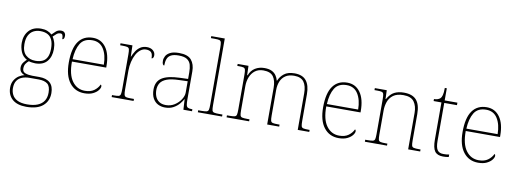

<svg xmlns="http://www.w3.org/2000/svg" viewBox="-73 -1204 5074 1887"><g transform="rotate(10 2464.5 -260.0)"><path d="M237 240Q146 240 97.5 197Q49 154 49 80Q49 39 67 8.5Q85 -22 112.5 -40Q140 -58 168 -63Q146 -70 131 -86.5Q116 -103 116 -132Q116 -161 134 -184Q152 -207 164 -216Q121 -239 103 -282.5Q85 -326 85 -372Q85 -446 128 -494Q171 -542 250 -542Q286 -542 313 -531Q340 -520 358 -503Q372 -518 394 -537.5Q416 -557 445 -557Q470 -557 481 -544Q492 -531 492 -513Q492 -496 487 -486Q482 -476 471 -476Q471 -505 465 -517Q459 -529 445 -529Q423 -529 407.5 -516.5Q392 -504 373 -485Q387 -466 397 -435Q407 -404 407 -364Q407 -289 367.5 -242.5Q328 -196 250 -196Q238 -196 216 -199Q194 -202 186 -206Q169 -193 156.5 -174Q144 -155 144 -126Q144 -93 174 -82Q204 -71 244 -71H313Q384 -71 421 -37.5Q458 -4 458 65Q458 144 402.5 192Q347 240 237 240ZM241 215Q304 215 346 197.5Q388 180 409 147Q430 114 430 66Q430 1 399.5 -22.5Q369 -46 311 -46H220Q180 -46 147.5 -33.5Q115 -21 96 7Q77 35 77 82Q77 117 92.5 147.5Q108 178 144 196.5Q180 215 241 215ZM247 -221Q288 -221 317.5 -234.5Q347 -248 363 -280Q379 -312 379 -365Q379 -419 363.5 -452.5Q348 -486 318.5 -501.5Q289 -517 247 -517Q208 -517 178 -501Q148 -485 130.5 -451.5Q113 -418 113 -364Q113 -290 151 -255.5Q189 -221 247 -221Z M776 10Q683 10 628.5 -60.5Q574 -131 574 -262Q574 -404 624 -473Q674 -542 767 -542Q850 -542 897.5 -475.5Q945 -409 945 -290V-276H603Q602 -146 650.5 -80.5Q699 -15 777 -15Q834 -15 869 -40.5Q904 -66 921 -103Q926 -100 928 -96Q930 -92 930 -85Q930 -68 912.5 -45.5Q895 -23 861 -6.5Q827 10 776 10ZM917 -300Q916 -397 878 -457Q840 -517 766 -517Q682 -517 646 -458Q610 -399 605 -300Z M1048 0V-20H1070Q1100 -20 1114.5 -24Q1129 -28 1133 -44.5Q1137 -61 1137 -98V-442Q1137 -477 1133 -492.5Q1129 -508 1113 -512Q1097 -516 1060 -516H1042V-536H1161L1164 -424H1166Q1178 -453 1195.5 -480.5Q1213 -508 1240 -526Q1267 -544 1305 -544Q1343 -544 1366 -524.5Q1389 -505 1389 -476Q1389 -463 1384 -453Q1379 -443 1368 -443Q1368 -487 1351 -503Q1334 -519 1300 -519Q1271 -519 1246 -500Q1221 -481 1203 -448Q1185 -415 1175 -372.5Q1165 -330 1165 -284V-98Q1165 -61 1169.5 -44.5Q1174 -28 1188 -24Q1202 -20 1232 -20H1267V0Z M1581 10Q1542 10 1510 -6.5Q1478 -23 1459 -58Q1440 -93 1440 -146Q1440 -225 1496.5 -262Q1553 -299 1674 -303L1757 -306V-371Q1757 -414 1748 -446.5Q1739 -479 1711 -498Q1683 -517 1626 -517Q1577 -517 1550 -502.5Q1523 -488 1513 -460.5Q1503 -433 1503 -395Q1493 -395 1487.5 -406Q1482 -417 1482 -441Q1482 -462 1494 -485.5Q1506 -509 1537.5 -525.5Q1569 -542 1626 -542Q1714 -542 1749.5 -499.5Q1785 -457 1785 -386V-110Q1785 -73 1788.5 -53.5Q1792 -34 1804 -27Q1816 -20 1843 -20H1850V0H1764L1758 -104H1756Q1745 -83 1722.5 -56Q1700 -29 1665 -9.5Q1630 10 1581 10ZM1585 -15Q1634 -15 1672.5 -40Q1711 -65 1734 -101Q1757 -137 1757 -170V-283L1671 -280Q1593 -278 1549 -261Q1505 -244 1486.5 -214.5Q1468 -185 1468 -145Q1468 -111 1479.5 -81.5Q1491 -52 1517 -33.5Q1543 -15 1585 -15Z M1908 0V-20H1938Q1975 -20 1991 -24Q2007 -28 2011 -43.5Q2015 -59 2015 -94V-662Q2015 -699 2011 -715.5Q2007 -732 1992.5 -736Q1978 -740 1948 -740H1908V-760H2043V-94Q2043 -59 2047 -43.5Q2051 -28 2067.5 -24Q2084 -20 2120 -20H2150V0Z M2195 0V-20H2218Q2255 -20 2271 -24Q2287 -28 2291 -43.5Q2295 -59 2295 -94V-442Q2295 -477 2291 -492.5Q2287 -508 2272.5 -512Q2258 -516 2228 -516H2211V-536H2319L2322 -443H2327Q2346 -493 2386 -517.5Q2426 -542 2478 -542Q2524 -542 2552 -528Q2580 -514 2595.5 -491Q2611 -468 2618 -441H2621Q2637 -482 2674.5 -512Q2712 -542 2779 -542Q2859 -542 2896 -495.5Q2933 -449 2933 -361V-94Q2933 -59 2937 -43.5Q2941 -28 2957.5 -24Q2974 -20 3010 -20H3020V0H2905V-365Q2905 -439 2876 -478.5Q2847 -518 2779 -518Q2726 -518 2692.5 -495.5Q2659 -473 2643.5 -434.5Q2628 -396 2628 -349V-94Q2628 -59 2632 -43.5Q2636 -28 2652 -24Q2668 -20 2705 -20H2720V0H2600V-365Q2600 -438 2571.5 -477.5Q2543 -517 2472 -517Q2422 -517 2389 -491.5Q2356 -466 2339.5 -424.5Q2323 -383 2323 -334V-94Q2323 -59 2327 -43.5Q2331 -28 2347.5 -24Q2364 -20 2400 -20H2420V0Z M3314 10Q3221 10 3166.5 -60.5Q3112 -131 3112 -262Q3112 -404 3162 -473Q3212 -542 3305 -542Q3388 -542 3435.5 -475.5Q3483 -409 3483 -290V-276H3141Q3140 -146 3188.5 -80.5Q3237 -15 3315 -15Q3372 -15 3407 -40.5Q3442 -66 3459 -103Q3464 -100 3466 -96Q3468 -92 3468 -85Q3468 -68 3450.5 -45.5Q3433 -23 3399 -6.5Q3365 10 3314 10ZM3455 -300Q3454 -397 3416 -457Q3378 -517 3304 -517Q3220 -517 3184 -458Q3148 -399 3143 -300Z M3575 0V-20H3598Q3635 -20 3651 -24Q3667 -28 3671 -43.5Q3675 -59 3675 -94V-442Q3675 -477 3671 -492.5Q3667 -508 3652.5 -512Q3638 -516 3608 -516H3580V-536H3699L3702 -449H3706Q3736 -502 3775.5 -522Q3815 -542 3870 -542Q3956 -542 3995.5 -496.5Q4035 -451 4035 -357V-94Q4035 -59 4039 -43.5Q4043 -28 4059.5 -24Q4076 -20 4112 -20H4127V0H4007V-365Q4007 -432 3976.5 -474.5Q3946 -517 3870 -517Q3805 -517 3768.5 -490Q3732 -463 3717.5 -421Q3703 -379 3703 -334V-94Q3703 -59 3707 -43.5Q3711 -28 3727.5 -24Q3744 -20 3780 -20H3796V0Z M4356 10Q4298 10 4273.5 -24Q4249 -58 4249 -141V-511H4171V-531Q4192 -531 4207.5 -536.5Q4223 -542 4233 -551Q4243 -560 4250 -584Q4257 -608 4257 -657H4277V-536H4404V-511H4277V-132Q4277 -68 4295 -41.5Q4313 -15 4355 -15Q4372 -15 4384.5 -16Q4397 -17 4413 -20V5Q4397 8 4383.5 9Q4370 10 4356 10Z M4706 10Q4613 10 4558.5 -60.5Q4504 -131 4504 -262Q4504 -404 4554 -473Q4604 -542 4697 -542Q4780 -542 4827.5 -475.5Q4875 -409 4875 -290V-276H4533Q4532 -146 4580.5 -80.5Q4629 -15 4707 -15Q4764 -15 4799 -40.5Q4834 -66 4851 -103Q4856 -100 4858 -96Q4860 -92 4860 -85Q4860 -68 4842.5 -45.5Q4825 -23 4791 -6.5Q4757 10 4706 10ZM4847 -300Q4846 -397 4808 -457Q4770 -517 4696 -517Q4612 -517 4576 -458Q4540 -399 4535 -300Z"/></g></svg>

Font: Noto Rashi Hebrew Thin
Style: Regular
Weight: 250
Version: Version 1.006